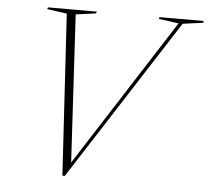

<svg xmlns="http://www.w3.org/2000/svg" viewBox="-52 -770 910 837"><g transform="rotate(5 403.0 -352.0)"><path d="M208.5 -695 122 -707 124.5 -715H338L335.5 -707L247.5 -695L284 -50L697.5 -695L610.5 -707L613 -715H806.5L804 -707L715.5 -695L261.5 10.5H251Z"/></g></svg>

Font: Newsreader 72pt ExtraLight
Style: Italic
Weight: 275
Italic angle: -17°
Designer: Hugues Gentile
Foundry: Production Type
Version: Version 1.003; ttfautohint (v1.8.3)